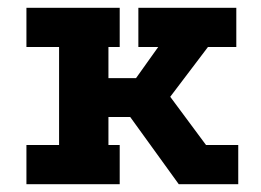

<svg xmlns="http://www.w3.org/2000/svg" viewBox="-20 -474 672 494"><path d="M48 -454H288V-353H259V-273H330L387 -353H336V-454H588V-353H515L418 -225L510 -101H593V0H440L315 -173H259V-101H288V0H48V-101H132V-353H48Z"/></svg>

Font: Podkova ExtraBold
Style: Regular
Weight: 800
Designer: Ilya Yudin
Foundry: Cyreal (www.cyreal.org)
Version: Version 2.103